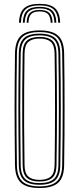

<svg xmlns="http://www.w3.org/2000/svg" viewBox="-20 -962 407 988"><path d="M183.8 -942.2Q238.8 -942.2 263.2 -919.6Q287.8 -897 289.5 -845H279.8Q278.2 -893 256 -913.6Q233.8 -934.2 183.8 -934.2Q134 -934.2 111.5 -913.6Q89 -893 87.5 -845H77.8Q79.5 -897 104 -919.6Q128.5 -942.2 183.8 -942.2ZM183.8 -926.8Q228.5 -926.8 248.5 -907.8Q268.5 -888.8 270 -845H260.2Q259 -884.5 241.2 -901.6Q223.5 -918.8 183.8 -918.8Q144 -918.8 126.2 -901.6Q108.5 -884.5 107.2 -845H97.5Q98.8 -888.8 118.9 -907.8Q139 -926.8 183.8 -926.8ZM183.8 -911Q218.2 -911 233.8 -895.6Q249.2 -880.2 250.5 -845H241Q240 -876.2 226.8 -889.8Q213.5 -903.2 183.8 -903.2Q154 -903.2 140.6 -889.8Q127.2 -876.2 126.5 -845H117Q118.2 -880.2 133.8 -895.6Q149.2 -911 183.8 -911ZM183.5 5.5Q116.8 5.5 87.5 -21.9Q58.2 -49.2 57.2 -112Q56.2 -195.8 55.6 -266.5Q55 -337.2 55 -403.1Q55 -469 55.6 -537.9Q56.2 -606.8 57.2 -687.2Q58.2 -750.5 87.5 -778Q116.8 -805.5 183.5 -805.5Q249.8 -805.5 279.4 -778.2Q309 -751 310 -687.2Q311.2 -610.2 311.8 -541.8Q312.2 -473.2 312.2 -406.2Q312.2 -339.2 311.8 -267.4Q311.2 -195.5 310 -112Q309 -48.2 279.1 -21.4Q249.2 5.5 183.5 5.5ZM183.5 -3Q244 -3 271.6 -27.9Q299.2 -52.8 300 -112Q301.2 -193.2 301.9 -263.6Q302.5 -334 302.5 -400.5Q302.5 -467 302 -536.9Q301.5 -606.8 300 -687Q299.2 -746.5 271.9 -771.8Q244.5 -797 183.5 -797Q122 -797 95 -771.5Q68 -746 67 -687Q66 -611.5 65.4 -544.8Q64.8 -478 64.8 -411.9Q64.8 -345.8 65.2 -272.8Q65.8 -199.8 67 -112Q67.8 -53 95.5 -28Q123.2 -3 183.5 -3ZM183.5 -11.2Q127.5 -11.2 102.6 -34.8Q77.8 -58.2 76.8 -112Q75.8 -195.8 75.1 -266.5Q74.5 -337.2 74.5 -403.1Q74.5 -469 75.1 -537.9Q75.8 -606.8 76.8 -687Q77.8 -741.5 102.5 -765.1Q127.2 -788.8 183.5 -788.8Q239 -788.8 264.2 -765.4Q289.5 -742 290.2 -687Q291.5 -610.8 292.1 -542.4Q292.8 -474 292.8 -406.8Q292.8 -339.5 292.2 -267.5Q291.8 -195.5 290.2 -112.2Q289.5 -57.2 264 -34.2Q238.5 -11.2 183.5 -11.2ZM183.5 -19.8Q232.5 -19.8 256.2 -40.5Q280 -61.2 280.5 -112.2Q281.8 -193 282.2 -263.5Q282.8 -334 282.9 -400.9Q283 -467.8 282.4 -537.5Q281.8 -607.2 280.5 -687Q279.8 -737.8 256.8 -759Q233.8 -780.2 183.5 -780.2Q132.5 -780.2 110 -758.6Q87.5 -737 86.5 -687Q85.5 -610.2 84.9 -541.8Q84.2 -473.2 84.2 -406.4Q84.2 -339.5 84.9 -267.6Q85.5 -195.8 86.5 -112.2Q87.2 -62.2 110.2 -41Q133.2 -19.8 183.5 -19.8ZM183.5 -28Q139.8 -28 118.4 -46.8Q97 -65.5 96.5 -112.5Q95 -219.2 94.5 -313.6Q94 -408 94.5 -499Q95 -590 96.5 -686.8Q97 -734 118.4 -753Q139.8 -772 183.5 -772Q228 -772 249 -752.9Q270 -733.8 270.8 -686.8Q271.8 -619.5 272.4 -552Q273 -484.5 273.1 -414.8Q273.2 -345 272.6 -270Q272 -195 270.8 -112.2Q270 -64.5 248.1 -46.2Q226.2 -28 183.5 -28ZM183.5 -36.5Q222 -36.5 241.2 -53.4Q260.5 -70.2 261 -113.5Q262 -188.2 262.6 -257.2Q263.2 -326.2 263.2 -394.5Q263.2 -462.8 262.8 -534.4Q262.2 -606 261 -685.8Q260.5 -729.8 241.1 -746.6Q221.8 -763.5 183.5 -763.5Q145.2 -763.5 126 -746.5Q106.8 -729.5 106.2 -686Q105 -597.8 104.4 -507.9Q103.8 -418 104.1 -320.9Q104.5 -223.8 106.2 -113.2Q106.8 -70.8 125.8 -53.6Q144.8 -36.5 183.5 -36.5Z"/></svg>

Font: Big Shoulders Inline Text ExtraLight
Style: Regular
Weight: 250
Version: Version 2.002